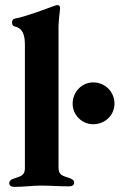

<svg xmlns="http://www.w3.org/2000/svg" viewBox="-20 -725 466 748"><path d="M36 3C76 3 105 -2 140 -2C175 -2 210 1 249 1C261 1 269 -4 269 -13C269 -23 261 -28 246 -33C226 -40 208 -42 208 -71V-624C209 -656 214 -683 214 -693C214 -699 212 -705 204 -705C200 -705 196 -704 191 -702C160 -691 87 -662 36 -652C31 -651 27 -646 27 -637C27 -628 31 -623 37 -622C70 -615 77 -586 77 -550V-69C77 -41 59 -38 39 -31C24 -27 16 -21 16 -11C16 -2 24 3 36 3ZM343 -241C390 -241 426 -277 426 -321C426 -367 390 -404 343 -404C299 -404 263 -367 263 -321C263 -277 299 -241 343 -241Z"/></svg>

Font: EB Garamond
Style: Bold
Weight: 700
Designer: Georg Duffner and Octavio Pardo
Foundry: Georg Duffner
Version: Version 1.000;PS 001.000;hotconv 1.0.88;makeotf.lib2.5.64775